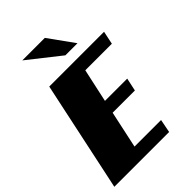

<svg xmlns="http://www.w3.org/2000/svg" viewBox="-243 -941 1043 1043"><g transform="rotate(-45 278.0 -419.5)"><path d="M135 -635H556L540 -559H336L294 -366H465L449 -291H278L232 -77H436L421 0H0ZM132 -839H305L410 -693H317Z"/></g></svg>

Font: Racing Sans One
Style: Regular
Weight: 400
Designer: Pablo Impallari, Rodrigo Fuenzalida
Foundry: Pablo Impallari, Rodrigo Fuenzalida
Version: Version 1.001; ttfautohint (v0.8) -G 200 -r 50